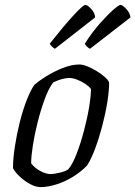

<svg xmlns="http://www.w3.org/2000/svg" viewBox="-20 -763 552 783"><path d="M145 0Q126 0 103.5 -12Q81 -24 61.5 -42Q42 -60 33 -77Q33 -115 40.5 -164.5Q48 -214 60.5 -264Q73 -314 89 -355Q105 -396 121 -418Q137 -432 168 -451.5Q199 -471 235.5 -485.5Q272 -500 304 -500Q317 -500 336 -492.5Q355 -485 374.5 -473Q394 -461 408 -448.5Q422 -436 425 -426Q425 -392 417.5 -345.5Q410 -299 397 -249.5Q384 -200 368 -157Q352 -114 335 -88Q311 -63 279 -43Q247 -23 211.5 -11.5Q176 0 145 0ZM187 -53Q199 -53 222.5 -58.5Q246 -64 258 -72Q276 -93 292.5 -136Q309 -179 322.5 -230Q336 -281 343.5 -326.5Q351 -372 351 -400Q344 -410 328.5 -420.5Q313 -431 295 -438Q277 -445 263 -445Q235 -445 197 -427Q178 -402 162 -358Q146 -314 133.5 -264.5Q121 -215 114 -170Q107 -125 107 -97Q121 -78 144.5 -65.5Q168 -53 187 -53ZM347 -564Q341 -567 334.5 -573Q328 -579 326 -585Q356 -632 387.5 -667.5Q419 -703 442 -723Q465 -743 471 -743Q479 -743 494.5 -727Q510 -711 512 -692ZM204 -564Q197 -568 190.5 -574.5Q184 -581 183 -585Q239 -656 279 -699.5Q319 -743 328 -743Q337 -743 352 -726.5Q367 -710 368 -692Z"/></svg>

Font: Texturina Extralight
Style: Italic
Weight: 200
Italic angle: -11°
Designer: Guillermo Torres Carreño
Foundry: Omnibus-Type
Version: Version 1.002; ttfautohint (v1.8.3)